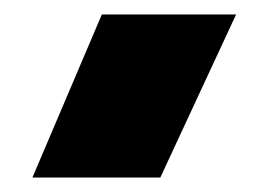

<svg xmlns="http://www.w3.org/2000/svg" viewBox="-20 -768 372 266"><path d="M24.9 -522 121.1 -748H307.1L202.1 -522Z"/></svg>

Font: Kanit Black
Style: Regular
Weight: 900
Designer: Katatrad Team
Foundry: CadsonDemak
Version: Version 1.000;PS 001.000;hotconv 1.0.88;makeotf.lib2.5.64775